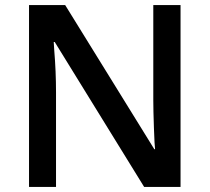

<svg xmlns="http://www.w3.org/2000/svg" viewBox="-20 -734 823 754"><path d="M582 -714V-340Q582 -302 584.5 -231Q587 -160 589 -148H586L236 -714H94V0H200V-371Q200 -453 193 -537L191 -569H195L546 0H689V-714Z"/></svg>

Font: OpenSansMMV
Style: Semibold
Weight: 600
Designer: Steve Matteson
Foundry: Ascender Corporation
Version: Version 6.000